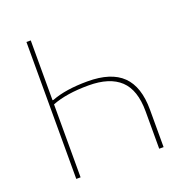

<svg xmlns="http://www.w3.org/2000/svg" viewBox="-126 -809 874 920"><g transform="rotate(-20 310.5 -349.0)"><path d="M107.9 0V-698.2H129.9V-393.1H134.8Q206.5 -420.9 317.9 -420.9Q438 -420.9 495.6 -364.5Q553.2 -308.1 553.2 -190.9V0H530.8V-190.9Q530.8 -299.8 477.1 -350.3Q423.3 -400.9 315.9 -400.9Q203.1 -400.9 129.9 -372.1V0Z"/></g></svg>

Font: Anuphan Thin
Style: Regular
Weight: 250
Designer: Mike Abbink, Paul van der Laan, Pieter van Rosmalen, Mint Tantisuwanna
Foundry: Bold Monday; Cadson Demak
Version: Version 3.002;hotconv 1.0.109;makeotfexe 2.5.65596